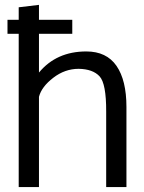

<svg xmlns="http://www.w3.org/2000/svg" viewBox="-20 -757 583 777"><path d="M55.7 0V-620.1H10.3V-676.8H55.7V-727.5L137.7 -737.3V-676.8H272.5V-620.1H137.7V-463.4Q208.5 -548.8 329.1 -548.8Q411.1 -548.8 451.4 -490.5Q491.7 -432.1 491.7 -324.2V0H409.7V-301.3Q409.7 -303.2 409.7 -305.2Q410.2 -418.9 382.8 -448.2Q355.5 -477.5 298.8 -478.5H298.3Q242.7 -478.5 195.8 -442.4Q148.4 -406.2 137.7 -365.2V0Z"/></svg>

Font: Oxygen
Style: Normal
Weight: 400
Designer: Vernon Adams
Foundry: Vernon Adams
Version: Version Release 0.2.2 webfont; ttfautohint (v0.8.52-bc40) -l